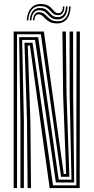

<svg xmlns="http://www.w3.org/2000/svg" viewBox="-20 -961 478 981"><path d="M49.8 0V-800H204.2L249.2 -475L305.8 -71.8H318L302.5 -477L299 -800H316.5L320 -477L334.5 -57.5H292L188.8 -785.8H67V0ZM84.5 0V-342.8L77.8 -771.2H175L280 -43H345.2L336 -477L335.5 -800H353.5L353.8 -477L359 -28.8H265.5L159 -757H93.2L102 -342.8V0ZM121 0 118 -342.8 105 -742.5H146.2L250.8 -14H369.8L371 -800H388.2L387.2 0H233.8L186 -343.8L133 -728.2H122L135.2 -342.8L138.5 0ZM116.5 -857Q119.2 -900 141.1 -921.9Q163 -943.8 198 -940Q216.5 -938.2 227.4 -931.5Q238.2 -924.8 245.2 -916.4Q252.2 -908 259.1 -901.5Q266 -895 276.2 -894Q288 -892.2 294.5 -900.9Q301 -909.5 301.5 -928H309Q308.8 -906 300 -893.9Q291.2 -881.8 273.2 -883.5Q260.2 -884.2 252.4 -890.8Q244.5 -897.2 237.8 -905.4Q231 -913.5 221.2 -920.5Q211.5 -927.5 194.5 -929.2Q164 -933.2 145.2 -914Q126.5 -894.8 124.5 -857ZM132.2 -857Q134.5 -890.8 150.1 -906.8Q165.8 -922.8 191 -919.8Q207 -918.2 216.4 -911.4Q225.8 -904.5 232.8 -896.2Q239.8 -888 248.2 -881.5Q256.8 -875 271 -873.8Q292.5 -871.8 304.4 -886.2Q316.2 -900.8 317 -928H325Q324.5 -894.8 309.9 -877.2Q295.2 -859.8 269 -862Q253.2 -863 243.6 -869.5Q234 -876 226.6 -884.4Q219.2 -892.8 210.5 -899.6Q201.8 -906.5 187.5 -908.2Q166 -911.5 153.9 -897.5Q141.8 -883.5 140.2 -857ZM148.2 -857Q150 -879.2 159 -890Q168 -900.8 184.8 -898.5Q197.2 -897 205.8 -890.5Q214.2 -884 222 -875.6Q229.8 -867.2 240.2 -860.6Q250.8 -854 267.8 -852.5Q298 -849.8 315.4 -870Q332.8 -890.2 332.8 -928H340.8Q339.8 -884.8 320 -861.9Q300.2 -839 264.2 -841.5Q245.2 -842.8 233.2 -849.4Q221.2 -856 213.1 -864.2Q205 -872.5 197.9 -879.2Q190.8 -886 181.2 -887.5Q169.8 -889.8 163.1 -881.8Q156.5 -873.8 155.8 -857Z"/></svg>

Font: Big Shoulders Inline Display Thin SemiBold
Style: Regular
Weight: 600
Version: Version 2.002